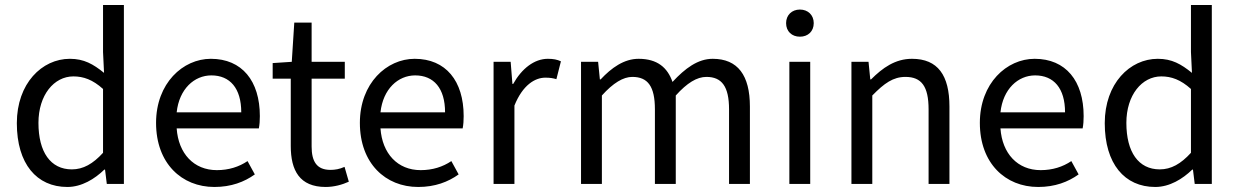

<svg xmlns="http://www.w3.org/2000/svg" viewBox="-20 -732 4924 764"><path d="M248 12C305 12 357 -20 395 -57H398L405 0H473V-712H390V-525L394 -442C351 -477 314 -498 258 -498C147 -498 47 -400 47 -242C47 -80 126 12 248 12ZM266 -58C181 -58 133 -127 133 -243C133 -354 195 -428 272 -428C312 -428 349 -415 390 -378V-124C350 -80 311 -58 266 -58Z M833 12C900 12 952 -8 994 -38L965 -91C931 -68 890 -55 843 -55C751 -55 690 -121 683 -221H1010C1013 -237 1014 -252 1014 -270C1014 -410 943 -498 819 -498C708 -498 601 -401 601 -243C601 -82 703 12 833 12ZM683 -285C693 -378 753 -432 821 -432C895 -432 940 -381 940 -285Z M1276 12C1309 12 1342 3 1368 -9L1351 -68C1331 -59 1313 -56 1295 -56C1240 -56 1220 -90 1220 -149V-419H1352V-486H1220V-642H1151L1141 -486L1065 -481V-419H1137V-151C1137 -54 1172 12 1276 12Z M1644 12C1711 12 1763 -8 1805 -38L1776 -91C1742 -68 1701 -55 1654 -55C1562 -55 1501 -121 1494 -221H1821C1824 -237 1825 -252 1825 -270C1825 -410 1754 -498 1630 -498C1519 -498 1412 -401 1412 -243C1412 -82 1514 12 1644 12ZM1494 -285C1504 -378 1564 -432 1632 -432C1706 -432 1751 -381 1751 -285Z M1944 0H2027V-312C2060 -394 2109 -423 2150 -423C2169 -423 2180 -421 2194 -417L2212 -488C2197 -495 2182 -498 2160 -498C2106 -498 2056 -459 2022 -398H2019L2012 -486H1944Z M2292 0H2375V-352C2420 -402 2460 -426 2496 -426C2558 -426 2586 -388 2586 -297V0H2669V-352C2714 -402 2753 -426 2791 -426C2852 -426 2881 -388 2881 -297V0H2964V-308C2964 -432 2916 -498 2816 -498C2757 -498 2706 -460 2656 -406C2636 -463 2596 -498 2521 -498C2463 -498 2413 -462 2370 -416H2367L2360 -486H2292Z M3121 0H3204V-486H3121ZM3163 -586C3195 -586 3218 -607 3218 -640C3218 -672 3195 -694 3163 -694C3131 -694 3108 -672 3108 -640C3108 -607 3131 -586 3163 -586Z M3368 0H3451V-352C3499 -401 3534 -426 3583 -426C3647 -426 3675 -388 3675 -297V0H3758V-308C3758 -432 3712 -498 3609 -498C3542 -498 3492 -462 3446 -416H3443L3436 -486H3368Z M4111 12C4178 12 4230 -8 4272 -38L4243 -91C4209 -68 4168 -55 4121 -55C4029 -55 3968 -121 3961 -221H4288C4291 -237 4292 -252 4292 -270C4292 -410 4221 -498 4097 -498C3986 -498 3879 -401 3879 -243C3879 -82 3981 12 4111 12ZM3961 -285C3971 -378 4031 -432 4099 -432C4173 -432 4218 -381 4218 -285Z M4577 12C4634 12 4686 -20 4724 -57H4727L4734 0H4802V-712H4719V-525L4723 -442C4680 -477 4643 -498 4587 -498C4476 -498 4376 -400 4376 -242C4376 -80 4455 12 4577 12ZM4595 -58C4510 -58 4462 -127 4462 -243C4462 -354 4524 -428 4601 -428C4641 -428 4678 -415 4719 -378V-124C4679 -80 4640 -58 4595 -58Z"/></svg>

Font: SSansPro
Style: Regular
Weight: 400
Designer: Paul D. Hunt
Foundry: Adobe Systems Incorporated
Version: Version 3.006;hotconv 1.0.111;makeotfexe 2.5.65597